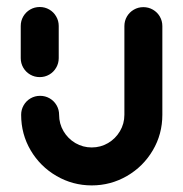

<svg xmlns="http://www.w3.org/2000/svg" viewBox="-20 -539 536 562"><path d="M96.3 -313.3Q81.1 -313.3 68.3 -320.7Q55.6 -328.1 48.1 -340.9Q40.7 -353.7 40.7 -368.9V-463Q40.7 -478.1 48.1 -490.9Q55.6 -503.7 68.3 -511.1Q81.1 -518.5 96.3 -518.5Q111.5 -518.5 124.3 -511.1Q137 -503.7 144.4 -490.9Q151.9 -478.1 151.9 -463V-368.9Q151.9 -353.7 144.4 -340.9Q137 -328.1 124.3 -320.7Q111.5 -313.3 96.3 -313.3ZM399.6 -518.1Q414.8 -518.1 427.6 -510.7Q440.4 -503.3 447.8 -490.6Q455.2 -477.8 455.2 -462.6V-203Q455.2 -146.3 427.2 -98.9Q399.3 -51.5 351.7 -23.9Q304.1 3.7 248.5 3.7Q193 3.7 145.4 -23.9Q97.8 -51.5 69.8 -98.9Q41.9 -146.3 41.9 -203Q41.9 -218.1 49.3 -230.9Q56.7 -243.7 69.4 -251.1Q82.2 -258.5 97.4 -258.5Q112.6 -258.5 125.4 -251.1Q138.1 -243.7 145.6 -230.9Q153 -218.1 153 -203Q153 -177 165.9 -155Q178.9 -133 200.7 -120.2Q222.6 -107.4 248.5 -107.4Q274.4 -107.4 296.3 -120.2Q318.1 -133 331.1 -155Q344.1 -177 344.1 -203V-462.6Q344.1 -477.8 351.5 -490.6Q358.9 -503.3 371.7 -510.7Q384.4 -518.1 399.6 -518.1Z"/></svg>

Font: 26F Galaxy Sans Black
Style: Regular
Weight: 900
Designer: C₂₉H₂₅N₃O₅
Version: Version 1.100